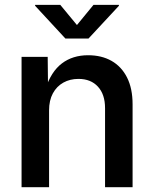

<svg xmlns="http://www.w3.org/2000/svg" viewBox="-20 -784 645 804"><path d="M185.5 -321.8V0H70.3V-545.9H179.7L181.2 -411.6H170.4Q193.8 -483.9 239 -518.3Q284.2 -552.7 349.1 -552.7Q405.3 -552.7 447 -529.1Q488.8 -505.4 512 -459.5Q535.2 -413.6 535.2 -347.2V0H419.9V-331.1Q419.9 -388.7 390.1 -421.1Q360.4 -453.6 308.6 -453.6Q272.9 -453.6 245.1 -438Q217.3 -422.4 201.4 -393.1Q185.5 -363.8 185.5 -321.8ZM232.4 -763.7 302.2 -679.2 371.6 -763.7H478V-759.8L350.6 -622.6H253.9L127 -759.8V-763.7Z"/></svg>

Font: Inter
Style: 540
Weight: 540
Designer: Rasmus Andersson
Foundry: rsms
Version: Version 4.001;git-66647c0bb